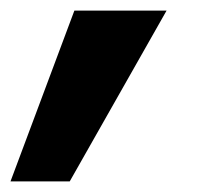

<svg xmlns="http://www.w3.org/2000/svg" viewBox="-78 -193 388 364"><path d="M-58.1 150.9 63 -172.9H237.8L54.2 150.9Z"/></svg>

Font: Poppins
Style: Bold Italic
Weight: 700
Italic angle: -10°
Designer: Ninad Kale (Devanagari), Jonny Pinhorn (Latin)
Foundry: Indian Type Foundry
Version: Version 3.200;PS 1.000;hotconv 16.6.54;makeotf.lib2.5.65590